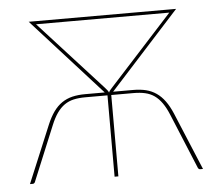

<svg xmlns="http://www.w3.org/2000/svg" viewBox="-42 -536 664 582"><g transform="rotate(-5 290.0 -245.0)"><path d="M295.5 -247.5V0H284V-247.5H216.5Q196.5 -247.5 181 -244Q165.5 -240.5 153 -231.8Q140.5 -223 130.2 -208.5Q120 -194 111 -172L41.5 -4Q39 0 35 0H26.5L99.5 -175Q109 -197.5 120.2 -213.2Q131.5 -229 145.8 -238.8Q160 -248.5 177.5 -252.8Q195 -257 216.5 -257H276.5L65.5 -490.5H504.5H506H514L302 -257H363Q384.5 -257 401.8 -252.8Q419 -248.5 433.2 -238.8Q447.5 -229 459 -213.2Q470.5 -197.5 480 -175L553 0H544.5Q540.5 0 538 -4L468.5 -172Q459.5 -194 449.2 -208.5Q439 -223 426.5 -231.8Q414 -240.5 398.5 -244Q383 -247.5 363 -247.5ZM277 -272.5Q282 -267 285 -263.2Q288 -259.5 289.5 -255.5Q291 -259.5 294.2 -263.2Q297.5 -267 302.5 -272.5L492.5 -481H87Z"/></g></svg>

Font: Lato Hairline
Style: Regular
Weight: 100
Designer: Lukasz Dziedzic
Foundry: tyPoland Lukasz Dziedzic
Version: Version 2.007; 2014-02-27